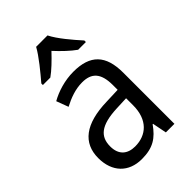

<svg xmlns="http://www.w3.org/2000/svg" viewBox="-228 -954 966 966"><g transform="rotate(-45 255.0 -471.0)"><path d="M298 -859H217C194 -816 140 -751 105 -710V-699H158C188 -720 223 -754 257 -790C290 -754 325 -721 356 -699H411V-710C373 -752 320 -814 298 -859ZM261 -638C199 -638 139 -619 95 -594L119 -530C161 -552 206 -569 254 -569C319 -569 354 -537 354 -450V-416L273 -413C117 -409 42 -349 42 -242C42 -143 101 -83 194 -83C274 -83 315 -111 356 -169H359L374 -93H435V-457C435 -582 380 -638 261 -638ZM284 -353 354 -356V-306C354 -203 295 -152 215 -152C162 -152 126 -180 126 -241C126 -310 167 -348 284 -353Z"/></g></svg>

Font: Noto Sans Kannada UI SemiCondensed SemiBold
Style: Regular
Weight: 600
Width: 4
Designer: Jelle Bosma - Monotype Design Team
Foundry: Monotype Imaging Inc.
Version: Version 2.006